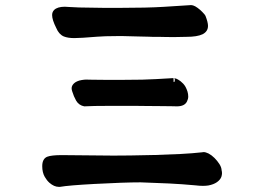

<svg xmlns="http://www.w3.org/2000/svg" viewBox="-20 -683 1040 750"><path d="M712.4 -325.2Q715.3 -315.4 715.3 -305.9Q715.3 -296.4 710.4 -286.6Q701.2 -267.6 670.9 -267.6Q663.1 -267.6 648.4 -268.1Q624 -268.6 599.6 -268.6Q575.2 -268.6 550.3 -269Q525.4 -269.5 505.9 -269.5H412.6Q341.3 -269.5 309.1 -267.6Q288.1 -271.5 277.3 -290Q268.1 -306.2 262.2 -325.7Q259.8 -332 259.8 -338.4Q259.8 -348.1 268.6 -356.9Q272.9 -361.3 280.8 -365Q288.6 -368.7 299.3 -370.4Q310.1 -372.1 315.9 -372.1Q324.2 -372.1 339.8 -371.6Q365.2 -371.1 388.7 -371.1H461.9Q545.4 -371.1 589.4 -374L657.7 -377.9L658.2 -362.3L662.6 -364.7V-375.5L658.7 -377.4H661.1Q667.5 -377 675.8 -372.1Q685.5 -366.7 695.8 -356Q706.1 -345.2 712.4 -325.2ZM214.4 46.9Q212.4 46.9 209.5 46.9Q191.4 46.9 172.9 30.8Q162.6 21.5 154.8 7.8Q145 -9.3 145 -33.7Q145 -63 164.6 -70.8Q181.2 -77.1 221.2 -77.1Q235.4 -77.1 316.2 -76.2Q397 -75.2 422.6 -75.2Q448.2 -75.2 489.3 -75.7Q588.4 -76.7 685.1 -81.5Q732.9 -84 767.6 -87.9Q771.5 -88.9 775.4 -88.9Q783.2 -88.9 794.4 -83.5Q806.6 -77.1 817.9 -65.9Q829.1 -54.7 837.2 -42Q845.2 -29.3 845.7 -17.6Q847.2 -12.2 847.2 -6.1Q847.2 0 844.7 7.8Q840.3 19.5 827.4 28.6Q814.5 37.6 793.9 41.5Q784.2 43 772.5 43Q759.3 43 743.2 41Q689.9 36.1 640.6 33.7Q591.3 31.2 529.3 29.3Q464.4 29.3 348.1 35.6Q248.5 41 214.4 46.9ZM574.7 -539.1Q568.8 -539.6 561 -539.6Q544.9 -540 521.5 -540.5Q498 -541 462.9 -542Q449.7 -542 434.1 -542Q387.7 -542 358.9 -539.6Q294.4 -534.2 270 -534.2Q245.6 -534.2 229.5 -540.5Q210 -548.8 199.7 -573.7Q183.6 -605.5 183.6 -624Q183.6 -636.2 191.4 -644Q204.1 -656.7 233.4 -656.7Q239.3 -656.7 248.5 -655.8Q269 -654.3 289.6 -653.8Q356.4 -652.3 385.3 -652.3H449.2Q553.7 -652.3 617.7 -656.2Q703.1 -661.1 726.1 -663.1H726.6Q733.4 -663.1 742.7 -658.2Q761.2 -647.5 778.8 -627Q781.7 -623 782.7 -621.1Q792.5 -595.7 792.5 -582Q792.5 -560.1 771.5 -549.3Q750.5 -539.1 708 -539.1Q676.8 -538.1 656.7 -538.1Q636.7 -538.1 621.1 -538.6Q605.5 -539.1 597.7 -539.1Q589.8 -539.1 586.9 -539.1Q584 -539.1 581.1 -539.1Q578.1 -539.1 574.7 -539.1Z"/></svg>

Font: Bakudai
Style: Bold
Weight: 700
Version: Version 1.48